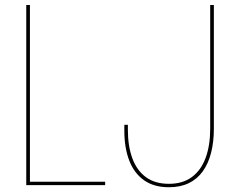

<svg xmlns="http://www.w3.org/2000/svg" viewBox="-20 -758 983 786"><path d="M87.5 0V-737.5H102.5V-7L95.5 -14H410.5V0ZM671.5 8.5Q610 8.5 569.5 -20.2Q529 -49 509 -101Q489 -153 489 -223Q489 -229 489 -235Q489 -241 489 -247H503.5Q503.5 -242 503.5 -236.8Q503.5 -231.5 503.5 -226Q503.5 -160.5 521.5 -110.8Q539.5 -61 576.8 -33.2Q614 -5.5 671.5 -5.5Q728 -5.5 765.5 -33.2Q803 -61 821.8 -111.8Q840.5 -162.5 840.5 -231.5V-737.5H855.5V-231.5Q855.5 -177 844.2 -132.8Q833 -88.5 810.2 -56.8Q787.5 -25 752.8 -8.2Q718 8.5 671.5 8.5Z"/></svg>

Font: Epilogue Thin
Style: Regular
Weight: 250
Designer: Tyler Finck
Foundry: Etcetera Type Co
Version: Version 2.111